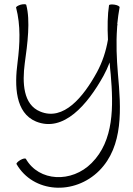

<svg xmlns="http://www.w3.org/2000/svg" viewBox="-20 -563 627 907"><path d="M56 -527C78 -443 74 -355 63 -269C48 -156 52 -30 150 11C280 64 393 -68 469 -205C480 -225 490 -247 498 -268C499 -249 501 -230 503 -212C516 -61 519 101 413 207C319 302 164 296 102 187C99 184 88 186 76 193C64 200 56 209 58 212C137 349 331 361 449 243C564 127 552 -51 537 -215C531 -286 528 -358 533 -429C533 -436 534 -442 535 -449L534 -450C537 -477 540 -503 545 -529C545 -533 535 -539 521 -541C508 -543 496 -542 495 -538C488 -494 487 -436 490 -376C481 -322 464 -270 438 -222C374 -105 280 10 170 -36C89 -69 85 -172 97 -264C110 -356 124 -466 104 -540C103 -544 91 -544 78 -541C65 -537 55 -531 56 -527Z"/></svg>

Font: Nupuram Thin
Style: Regular
Weight: 100
Designer: Santhosh Thottingal (santhosh.thottingal@gmail.com)
Foundry: SMC
Version: Version 1.000